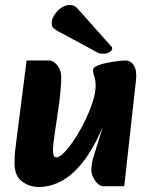

<svg xmlns="http://www.w3.org/2000/svg" viewBox="-20 -732 604 765"><path d="M135 13Q96 13 67 -9.5Q38 -32 38 -81Q38 -96 38.5 -109Q39 -122 41.5 -141Q44 -160 48 -193L86 -491H176Q193 -491 208.5 -471.5Q224 -452 224 -424Q224 -403 221 -369Q218 -335 212 -294L199 -207Q195 -179 193 -162.5Q191 -146 191 -132Q191 -122 193.5 -113.5Q196 -105 205 -105Q217 -105 236.5 -125Q256 -145 277.5 -178Q299 -211 318 -249.5Q337 -288 349 -325Q361 -362 361 -390Q361 -413 355.5 -428.5Q350 -444 351 -454Q351 -463 367 -470Q383 -477 405.5 -481.5Q428 -486 449 -488.5Q470 -491 480 -491Q501 -491 513.5 -471Q526 -451 522 -414L475 10H393Q380 10 369 -0.5Q358 -11 351 -26Q344 -41 344 -55Q344 -78 352 -105Q360 -132 373.5 -174Q387 -216 405 -282V-265Q366 -163 322 -102Q278 -41 231 -14Q184 13 135 13ZM418 -553 289 -698Q283 -705 275.5 -708.5Q268 -712 256 -712Q241 -712 224.5 -701Q208 -690 197 -673Q186 -656 186 -638Q186 -626 193.5 -619.5Q201 -613 216 -605L368 -523Q376 -519 381 -518.5Q386 -518 394 -518Q406 -518 416.5 -524.5Q427 -531 427 -539Q427 -543 425 -545.5Q423 -548 418 -553Z"/></svg>

Font: Alkatra
Style: Regular
Weight: 400
Designer: Suman Bhandary
Version: Version 1.100;gftools[0.9.22]